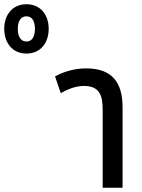

<svg xmlns="http://www.w3.org/2000/svg" viewBox="-243 -887 670 907"><path d="M-118 -634C-51 -634 -13 -685 -13 -751C-13 -816 -51 -867 -118 -867C-185 -867 -223 -816 -223 -751C-223 -685 -185 -634 -118 -634ZM-118 -691C-146 -691 -159 -716 -159 -751C-159 -785 -146 -810 -118 -810C-90 -810 -78 -785 -78 -751C-78 -716 -90 -691 -118 -691ZM44 -447C77 -466 116 -481 153 -481C228 -481 242 -436 242 -368V0H336V-381C336 -500 284 -564 164 -564C107 -564 54 -547 17 -526Z"/></svg>

Font: Noto Sans Thai Looped Condensed Medium
Style: Regular
Weight: 500
Width: 3
Designer: Sasikarn Vongin, Ben Mitchell
Foundry: The Fontpad Ltd
Version: Version 1.001